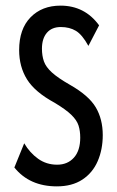

<svg xmlns="http://www.w3.org/2000/svg" viewBox="-20 -652 415 682"><path d="M182 10Q85 10 31 -57L66 -143Q86 -109 115.5 -88Q145 -67 183 -67Q220 -67 242.5 -92Q265 -117 265 -163Q265 -187 259 -206Q253 -225 233.5 -244Q214 -263 174 -287Q104 -325 76 -370Q48 -415 48 -474Q48 -549 88.5 -590.5Q129 -632 195 -632Q281 -632 332 -562L294 -489Q272 -529 249.5 -542.5Q227 -556 196 -556Q164 -556 146.5 -535.5Q129 -515 129 -479Q129 -454 136 -434Q143 -414 164.5 -394.5Q186 -375 228 -351Q295 -313 320 -271Q345 -229 345 -172Q345 -121 327 -79.5Q309 -38 272.5 -14Q236 10 182 10Z"/></svg>

Font: Inconsolata Condensed SemiBold
Style: Regular
Weight: 600
Width: 3
Monospace: yes
Designer: Raph Levien, Cyreal, Brenton Simpson
Foundry: Raph Levien, Cyreal, Google
Version: Version 3.100; ttfautohint (v1.8.4.7-5d5b)